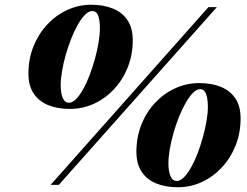

<svg xmlns="http://www.w3.org/2000/svg" viewBox="-20 -780 1040 810"><path d="M193.5 0 859.5 -750H895L228 0ZM275 -320.5Q223.5 -320.5 184 -336.2Q144.5 -352 122.2 -385Q100 -418 100 -469.5Q100 -531 121 -583.8Q142 -636.5 178.8 -676Q215.5 -715.5 263.5 -737.8Q311.5 -760 365 -760Q416.5 -760 456 -744Q495.5 -728 517.8 -695Q540 -662 540 -610.5Q540 -549 519 -496.2Q498 -443.5 461.2 -404Q424.5 -364.5 376.8 -342.5Q329 -320.5 275 -320.5ZM271 -346.5Q285.5 -346.5 301 -362.2Q316.5 -378 331.2 -404.5Q346 -431 358.5 -464.2Q371 -497.5 380.8 -532.8Q390.5 -568 396 -601.8Q401.5 -635.5 401.5 -662Q401.5 -694.5 394.2 -714Q387 -733.5 369 -733.5Q354.5 -733.5 339 -718Q323.5 -702.5 308.5 -676.2Q293.5 -650 280.5 -617Q267.5 -584 257.5 -549Q247.5 -514 241.8 -480.5Q236 -447 236 -420.5Q236 -388 244.5 -367.2Q253 -346.5 271 -346.5ZM730 10Q678.5 10 639.2 -6Q600 -22 577.8 -55Q555.5 -88 555.5 -139.5Q555.5 -201 576.2 -253.8Q597 -306.5 634 -346Q671 -385.5 719 -407.5Q767 -429.5 820.5 -429.5Q872 -429.5 911.2 -413.8Q950.5 -398 972.8 -365Q995 -332 995 -280.5Q995 -219 974 -166.2Q953 -113.5 916.2 -74Q879.5 -34.5 831.8 -12.2Q784 10 730 10ZM726 -16.5Q740.5 -16.5 756 -32Q771.5 -47.5 786.2 -73.8Q801 -100 813.5 -132.8Q826 -165.5 835.8 -200.8Q845.5 -236 851.2 -269.2Q857 -302.5 857 -329.5Q857 -351 853.8 -367.8Q850.5 -384.5 843.5 -394.2Q836.5 -404 824.5 -404Q809.5 -404 794 -388.2Q778.5 -372.5 763.5 -346.2Q748.5 -320 735.2 -287.2Q722 -254.5 712 -219.2Q702 -184 696.2 -150.5Q690.5 -117 690.5 -90.5Q690.5 -58 699.2 -37.2Q708 -16.5 726 -16.5Z"/></svg>

Font: Bodoni Moda 9pt
Style: Bold Italic
Weight: 700
Italic angle: -13°
Designer: Owen Earl
Foundry: indestructible type
Version: Version 2.004